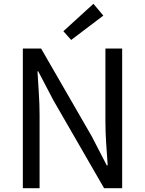

<svg xmlns="http://www.w3.org/2000/svg" viewBox="-20 -989 762 1009"><path d="M100 0V-734H196L463 -271L541 -120H546Q542 -176 538 -235.5Q534 -295 534 -352V-734H622V0H527L260 -463L181 -614H177Q180 -559 184 -501Q188 -443 188 -385V0ZM354 -779 313 -825 471 -969 523 -907Z"/></svg>

Font: Source Han Sans SC
Style: Regular
Weight: 400
Designer: Ryoko NISHIZUKA 西塚涼子 (kana, bopomofo & ideographs); Paul D. Hunt (Latin, Greek & Cyrillic); Sandoll Communications 산돌커뮤니
Foundry: Adobe
Version: Version 2.002;hotconv 1.0.116;makeotfexe 2.5.65601; ttfautoh